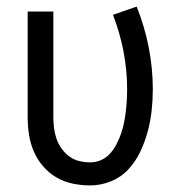

<svg xmlns="http://www.w3.org/2000/svg" viewBox="-20 -555 540 583"><path d="M254 8Q227 8 200.5 2.5Q174 -3 151 -16.5Q128 -30 110.5 -50.5Q93 -71 82.5 -95.5Q72 -120 68 -146.5Q64 -173 64 -200V-520H142V-200Q142 -183 144 -166.5Q146 -150 151.5 -134Q157 -118 167 -104Q177 -90 190.5 -80Q204 -70 220.5 -66Q237 -62 254 -62Q271 -62 287 -69Q303 -76 314.5 -89Q326 -102 334 -117.5Q342 -133 347.5 -149Q353 -165 356.5 -182Q360 -199 362 -216Q364 -233 365 -250Q366 -267 366 -284Q366 -342 355 -399Q344 -456 323 -510L395 -535Q419 -475 431.5 -411.5Q444 -348 444 -284Q444 -252 440.5 -219.5Q437 -187 428.5 -155.5Q420 -124 406 -94.5Q392 -65 370 -41Q348 -17 317 -4.5Q286 8 254 8Z"/></svg>

Font: Iosevka Term Curly
Style: Regular
Weight: 400
Designer: Belleve Invis
Foundry: Belleve Invis
Version: Version 32.3.0